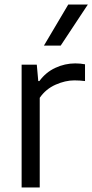

<svg xmlns="http://www.w3.org/2000/svg" viewBox="-20 -828 408 848"><path d="M75.5 0V-542.5H142.5L149 -470H154Q182 -508.5 224.2 -528.2Q266.5 -548 312.5 -548Q335.5 -548 355.5 -544V-470Q344 -471.5 332.5 -472.2Q321 -473 308.5 -473Q268.5 -473 225.5 -454Q182.5 -435 155.5 -396V0ZM174 -626.5 281.5 -808H368L248 -626.5Z"/></svg>

Font: Encode Sans
Style: Regular
Weight: 400
Designer: Multiple Designers
Foundry: Impallari Type
Version: Version 3.002; ttfautohint (v1.8.3) -l 8 -r 50 -G 200 -x 14 